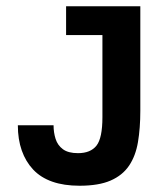

<svg xmlns="http://www.w3.org/2000/svg" viewBox="-20 -583 529 613"><path d="M234 10Q184 10 147 -3Q110 -16 86 -41.5Q62 -67 49.5 -102.5Q37 -138 37 -183H151Q151 -160 157.5 -139.5Q164 -119 181 -106.5Q198 -94 229 -94Q269 -94 288 -118Q307 -142 307 -209V-545H428V-229Q428 -174 420.5 -129.5Q413 -85 392 -54Q371 -23 333 -6.5Q295 10 234 10ZM191 -471V-563H428V-471Z"/></svg>

Font: Darker Grotesque Light ExtraBold
Style: Regular
Weight: 800
Version: Version 1.000;gftools[0.9.28]